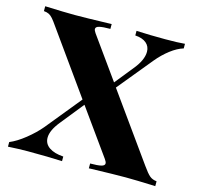

<svg xmlns="http://www.w3.org/2000/svg" viewBox="-92 -706 832 804"><g transform="rotate(15 324.0 -304.0)"><path d="M647.9 -21V0Q561 -3.4 518.6 -3.4Q470.7 -3.4 369.6 -0.5Q366.2 0 359.9 0V-21Q392.6 -21 407.5 -24.7Q422.4 -28.3 422.4 -37.6Q422.4 -44.4 414.6 -55.2L273.4 -252.4L193.4 -152.8Q159.7 -111.3 159.7 -79.6Q159.7 -53.2 182.1 -37.8Q204.6 -22.5 243.7 -20V0Q186.5 -2.9 94.7 -2.9Q57.1 -2.9 9.3 0V-20Q40 -32.7 75.4 -61Q110.8 -89.4 135.3 -118.7L259.8 -271.5L69.8 -537.6Q55.7 -558.1 47.1 -567.9Q38.6 -577.6 29.8 -582Q21 -586.4 7.8 -587.4V-608.4Q93.3 -605 136.7 -605Q181.2 -605 280.8 -607.9L295.9 -608.4V-587.4Q263.7 -587.4 248.5 -583.7Q233.4 -580.1 233.4 -570.8Q233.4 -564 240.7 -553.7L368.7 -375L431.2 -452.6Q468.8 -497.6 468.8 -534.2Q468.8 -557.6 451.9 -571.8Q435.1 -585.9 403.8 -587.9V-607.9Q460.9 -605 528.8 -605Q584.5 -605 613.8 -607.9V-587.9Q587.4 -580.1 558.3 -557.9Q529.3 -535.6 504.4 -505.4L381.8 -356L585.9 -70.8Q605.5 -43 617.4 -33Q629.4 -22.9 647.9 -21Z"/></g></svg>

Font: TypoPRO Playfair Display SC
Style: Bold
Weight: 700
Designer: Claus Eggers Sørensen
Foundry: Claus Eggers Sørensen
Version: Version 1.004;PS 001.004;hotconv 1.0.70;makeotf.lib2.5.58329